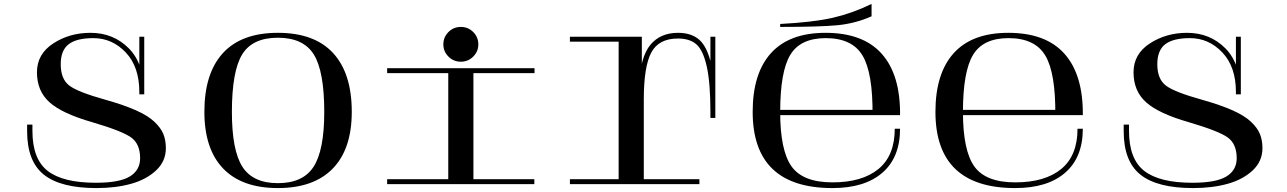

<svg xmlns="http://www.w3.org/2000/svg" viewBox="-20 -937 6550 977"><path d="M714 -750H689V-457H714ZM693 -132Q693 -71 640.5 -39Q588 -7 468 -7Q300 -7 222.5 -67.5Q145 -128 145 -271V-303H118V-269Q118 -116 203.5 -48Q289 20 471 20Q570 20 648 -2Q726 -24 775 -70.5Q824 -117 824 -183Q824 -224 811 -255.5Q798 -287 765 -318Q732 -349 671 -376Q610 -403 518 -429Q374 -469 331.5 -502.5Q289 -536 289 -610Q289 -681 329.5 -712Q370 -743 455 -743Q551 -743 620 -670Q689 -597 689 -469V-457H714Q714 -612 635.5 -691Q557 -770 440 -770Q334 -770 251 -716Q168 -662 168 -569Q168 -474 232 -416.5Q296 -359 450 -315Q603 -270 648 -237Q693 -204 693 -132Z M1394 -770Q1209 -770 1114.5 -667Q1020 -564 1020 -368Q1020 -179 1115.5 -79.5Q1211 20 1394 20Q1577 20 1673.5 -79.5Q1770 -179 1770 -368Q1770 -564 1675 -667Q1580 -770 1394 -770ZM1630 -367Q1630 -173 1576 -89Q1522 -5 1394 -5Q1267 -5 1213.5 -88.5Q1160 -172 1160 -367Q1160 -574 1212 -659.5Q1264 -745 1394 -745Q1524 -745 1577 -659.5Q1630 -574 1630 -367Z M2414 -711Q2414 -748 2388 -774Q2362 -800 2325 -800Q2288 -800 2262 -774Q2236 -748 2236 -711Q2236 -675 2262 -649Q2288 -623 2325 -623Q2362 -623 2388 -649Q2414 -675 2414 -711ZM2389 0H2261V-590H2389ZM2699 -25V0H2367V-25ZM2283 0H1950V-25H2283ZM1950 -565V-590H2288V-565ZM2700 -590V-565H2367V-590ZM2389 0H2261V-590H2389ZM2699 -25V0H2367V-25ZM2283 0H1950V-25H2283ZM1950 -565V-590H2288V-565ZM2700 -590V-565H2367V-590Z M3620 -367 3595 -366Q3595 -515 3576.5 -598Q3558 -681 3524 -711Q3490 -741 3430 -741Q3332 -741 3294 -669.5Q3256 -598 3256 -431L3230 -502Q3239 -648 3289.5 -709Q3340 -770 3430 -770Q3498 -770 3538 -735Q3578 -700 3599 -611Q3620 -522 3620 -367ZM3256 0H3128V-750H3246V-585L3256 -565ZM3180 0H2880V-25H3180ZM2880 -725V-750H3180V-725ZM3539 -25V0H3233V-25ZM3620 -750V-337H3595V-750Z M4533 -282Q4533 -145 4450 -77Q4367 -9 4216 -9Q4066 -9 4008 -90Q3950 -171 3950 -367Q3950 -573 4001.5 -658Q4053 -743 4182 -743Q4316 -743 4369 -654.5Q4422 -566 4420 -351H4560Q4562 -556 4467 -663Q4372 -770 4181 -770Q3997 -770 3903.5 -667Q3810 -564 3810 -368Q3810 20 4216 20Q4380 20 4470 -58Q4560 -136 4560 -282ZM4446 -378H3926L3928 -351H4446ZM4415 -917Q4316 -869 4217.5 -846.5Q4119 -824 3950 -815V-800Q4149 -800 4240 -808.5Q4331 -817 4415 -854Z M5463 -282Q5463 -145 5380 -77Q5297 -9 5146 -9Q4996 -9 4938 -90Q4880 -171 4880 -367Q4880 -573 4931.5 -658Q4983 -743 5112 -743Q5246 -743 5299 -654.5Q5352 -566 5350 -351H5490Q5492 -556 5397 -663Q5302 -770 5111 -770Q4927 -770 4833.5 -667Q4740 -564 4740 -368Q4740 20 5146 20Q5310 20 5400 -58Q5490 -136 5490 -282ZM5376 -378H4856L4858 -351H5376Z M6294 -750H6269V-457H6294ZM6273 -132Q6273 -71 6220.5 -39Q6168 -7 6048 -7Q5880 -7 5802.5 -67.5Q5725 -128 5725 -271V-303H5698V-269Q5698 -116 5783.5 -48Q5869 20 6051 20Q6150 20 6228 -2Q6306 -24 6355 -70.5Q6404 -117 6404 -183Q6404 -224 6391 -255.5Q6378 -287 6345 -318Q6312 -349 6251 -376Q6190 -403 6098 -429Q5954 -469 5911.5 -502.5Q5869 -536 5869 -610Q5869 -681 5909.5 -712Q5950 -743 6035 -743Q6131 -743 6200 -670Q6269 -597 6269 -469V-457H6294Q6294 -612 6215.5 -691Q6137 -770 6020 -770Q5914 -770 5831 -716Q5748 -662 5748 -569Q5748 -474 5812 -416.5Q5876 -359 6030 -315Q6183 -270 6228 -237Q6273 -204 6273 -132Z"/></svg>

Font: Solide Mirage
Style: Mono
Weight: 400
Width: 6
Designer: Jérémy Landes
Foundry: Velvetyne Type Foundry
Version: Version 1.1